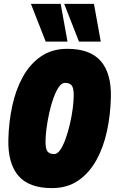

<svg xmlns="http://www.w3.org/2000/svg" viewBox="-20 -959 590 987"><path d="M247 8Q129 8 74.5 -55.5Q20 -119 23 -242Q25 -331 43 -414.5Q61 -498 97.5 -564Q134 -630 190.5 -669Q247 -708 326 -708Q444 -708 498.5 -644.5Q553 -581 550 -459Q548 -369 530 -285.5Q512 -202 475.5 -136Q439 -70 382.5 -31Q326 8 247 8ZM259 -167Q275 -167 290 -189Q305 -211 317.5 -246Q330 -281 339.5 -322Q349 -363 354 -402Q359 -441 359 -469Q359 -508 348 -520.5Q337 -533 314 -533Q297 -533 282 -511Q267 -489 254.5 -454Q242 -419 233 -378Q224 -337 219 -298Q214 -259 214 -231Q214 -192 225 -179.5Q236 -167 259 -167ZM215 -745 139 -939H292L327 -745ZM386 -745 310 -939H463L498 -745Z"/></svg>

Font: Georama Semi Condensed Black
Style: Italic
Weight: 900
Width: 4
Italic angle: -9°
Designer: Jean-Baptiste Levee
Foundry: Production Type
Version: Version 1.000